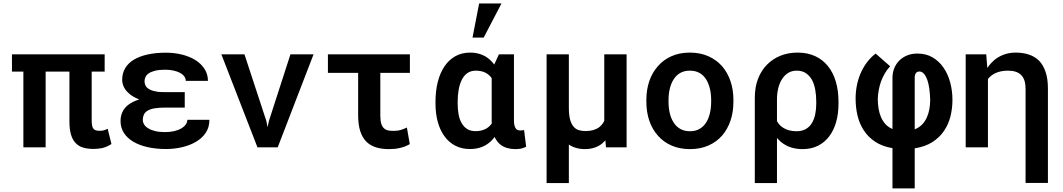

<svg xmlns="http://www.w3.org/2000/svg" viewBox="-20 -837 6041 1091"><path d="M574.7 -430.2V-528.3H47.9V-430.2H112.8V0H239.3V-430.2H374.5V-146.5Q374.5 -103 383.1 -73.2Q391.6 -43.5 408.7 -25.4Q425.8 -6.3 451.7 1.5Q477.5 9.3 511.7 9.3Q536.1 9.3 560.3 4.4Q584.5 -0.5 613.3 -18.6L591.8 -105.5Q582.5 -100.6 572.3 -97.2Q562 -93.8 547.4 -93.8Q535.6 -93.8 527.1 -95.7Q518.6 -97.7 512.7 -103.5Q506.8 -109.4 503.9 -120.8Q501 -132.3 501 -151.9V-430.2Z M665 -149.4Q665 -111.3 683.8 -82Q702.6 -52.7 736.8 -32.2Q771 -11.7 818.4 -1Q865.7 9.8 922.9 9.8Q968.8 9.8 1013.2 -0.2Q1057.6 -10.3 1092.8 -30.8Q1127 -50.3 1148.4 -81.5Q1169.9 -112.8 1169.9 -156.2H1044.4Q1044.4 -142.1 1035.6 -129.6Q1026.9 -117.2 1010.7 -107.4Q994.1 -97.7 970.5 -92Q946.8 -86.4 917.5 -86.4Q884.8 -86.4 860.8 -92.3Q836.9 -98.1 822.3 -107.9Q806.6 -117.2 799.1 -129.6Q791.5 -142.1 791.5 -156.2Q791.5 -172.4 797.1 -184.6Q802.7 -196.8 814 -205.1Q822.3 -210.9 833.7 -215.3Q845.2 -219.7 860.4 -221.7Q872.1 -223.6 886.2 -224.6Q900.4 -225.6 916 -225.6H1029.8V-313.5H916Q901.4 -313.5 888.9 -314.2Q876.5 -314.9 866.2 -317.4Q854 -319.3 844 -322.8Q834 -326.2 827.1 -330.6Q813 -338.9 807.1 -350.1Q801.3 -361.3 801.3 -375.5Q801.3 -388.2 806.9 -399.9Q812.5 -411.6 826.2 -420.9Q839.8 -429.7 862.3 -435.3Q884.8 -440.9 918 -440.9Q942.4 -440.9 963.9 -436.5Q985.4 -432.1 1001.5 -423.8Q1017.1 -415.5 1026.4 -403.8Q1035.6 -392.1 1035.6 -377.4H1161.6Q1161.6 -414.6 1142.6 -444.6Q1123.5 -474.6 1091.3 -495.1Q1058.6 -515.6 1015.1 -526.6Q971.7 -537.6 922.9 -537.6Q865.2 -537.6 819.6 -527.6Q773.9 -517.6 741.7 -498.5Q709 -479 691.7 -450.2Q674.3 -421.4 674.3 -383.8Q674.3 -363.3 683.1 -344.2Q691.9 -325.2 708.5 -310.1Q720.2 -298.3 736.1 -288.8Q752 -279.3 771.5 -272Q750 -265.6 732.4 -256.3Q714.8 -247.1 701.7 -235.4Q683.6 -219.2 674.3 -197.3Q665 -175.3 665 -149.4Z M1442.9 0H1558.1L1761.7 -528.3H1630.4L1508.3 -150.4L1500.5 -114.3L1493.2 -150.4L1369.1 -528.3H1237.8Z M2309.1 -422.9V-528.3H1843.3V-422.9H2015.1V-182.1Q2015.1 -128.9 2026.9 -92.3Q2038.6 -55.7 2061 -32.7Q2083.5 -10.3 2115.7 0Q2147.9 10.3 2189.5 10.3Q2205.6 10.3 2220.2 9Q2234.9 7.8 2249.5 4.4Q2264.2 1.5 2278.8 -3.9Q2293.5 -9.3 2308.6 -18.1L2292 -112.3Q2275.9 -104.5 2258.3 -98.9Q2240.7 -93.3 2216.3 -93.3Q2200.2 -93.3 2186.8 -95.7Q2173.3 -98.1 2163.1 -106.9Q2152.8 -115.2 2147 -132.6Q2141.1 -149.9 2141.1 -179.7V-422.9Z M2900.4 -528.3H2814.9L2790 -473.6L2788.6 -470.2Q2779.3 -482.4 2769 -492.4Q2758.8 -502.4 2747.1 -510.7Q2727.5 -523.9 2703.6 -531Q2679.7 -538.1 2651.4 -538.1Q2603.5 -538.1 2566.9 -517.3Q2530.3 -496.6 2505.4 -459.5Q2480.5 -422.4 2467.5 -371.1Q2454.6 -319.8 2454.6 -258.8V-248.5Q2454.6 -191.9 2467.5 -144.5Q2480.5 -97.2 2505.4 -63Q2530.3 -28.3 2566.7 -9.3Q2603 9.8 2650.4 9.8Q2678.7 9.8 2702.4 3.2Q2726.1 -3.4 2745.1 -15.6Q2758.3 -23.9 2769.5 -34.7Q2780.8 -45.4 2790.5 -58.6Q2797.4 -43.9 2806.2 -32.7Q2814.9 -21.5 2826.2 -13.2Q2842.3 -1.5 2863 4.4Q2883.8 10.3 2908.7 10.3Q2925.3 10.3 2939.7 7.6Q2954.1 4.9 2969.7 -3.4L2958 -98.1Q2953.6 -97.2 2948.2 -96.4Q2942.9 -95.7 2936 -95.7Q2928.7 -95.7 2922.4 -97.9Q2916 -100.1 2911.6 -106Q2906.2 -112.8 2903.3 -124.3Q2900.4 -135.7 2900.4 -152.8ZM2580.6 -248.5V-258.8Q2580.6 -294.9 2586.2 -326.9Q2591.8 -358.9 2604 -383.3Q2615.7 -407.2 2635.5 -421.4Q2655.3 -435.5 2683.1 -435.5Q2699.2 -435.5 2713.1 -432.6Q2727.1 -429.7 2738.8 -423.8Q2749.5 -418 2758.3 -410.4Q2767.1 -402.8 2773.9 -393.1V-158.2Q2773.9 -151.9 2773.9 -146.2Q2773.9 -140.6 2774.4 -135.3Q2768.1 -126.5 2760.5 -119.4Q2752.9 -112.3 2743.2 -106.4Q2731.4 -99.6 2716.1 -95.7Q2700.7 -91.8 2682.1 -91.8Q2653.8 -91.8 2634.8 -103.8Q2615.7 -115.7 2603.5 -137.2Q2591.3 -157.7 2585.9 -186.5Q2580.6 -215.3 2580.6 -248.5ZM2702.6 -817.4 2665 -623.5H2728.5L2829.6 -817.4Z M3212.4 -528.3H3085.9V203.1H3212.4V-15.6Q3231 -2.9 3254.2 3.7Q3277.3 10.3 3305.2 10.3Q3328.1 10.3 3348.1 5.1Q3368.2 0 3384.8 -9.8Q3394.5 -15.6 3403.3 -23.2Q3412.1 -30.8 3419.9 -39.6L3423.3 0H3540.5V-528.3H3413.6V-149.9Q3408.2 -139.2 3401.1 -130.4Q3394 -121.6 3384.8 -114.3Q3370.6 -103.5 3351.3 -97.9Q3332 -92.3 3306.2 -92.3Q3285.6 -92.3 3268.3 -97.7Q3251 -103 3238.8 -118.2Q3226.1 -132.8 3219.2 -158.4Q3212.4 -184.1 3212.4 -225.6Z M3652.8 -269V-258.8Q3652.8 -200.7 3669.4 -151.6Q3686 -102.5 3718.3 -66.4Q3749.5 -30.3 3795.7 -10Q3841.8 10.3 3900.9 10.3Q3959.5 10.3 4005.4 -10Q4051.3 -30.3 4083 -66.4Q4114.3 -102.5 4130.9 -151.6Q4147.5 -200.7 4147.5 -258.8V-269Q4147.5 -326.7 4130.9 -375.7Q4114.3 -424.8 4083 -460.9Q4050.8 -497.1 4004.9 -517.6Q3959 -538.1 3899.9 -538.1Q3841.3 -538.1 3795.4 -517.6Q3749.5 -497.1 3718.3 -460.9Q3686 -424.8 3669.4 -375.7Q3652.8 -326.7 3652.8 -269ZM3778.8 -258.8V-269Q3778.8 -302.7 3785.9 -332.8Q3793 -362.8 3807.6 -385.7Q3822.3 -409.2 3845.2 -422.4Q3868.2 -435.5 3899.9 -435.5Q3932.1 -435.5 3955.1 -422.4Q3978 -409.2 3992.7 -385.7Q4006.8 -362.8 4013.9 -332.8Q4021 -302.7 4021 -269V-258.8Q4021 -224.1 4013.9 -193.8Q4006.8 -163.6 3992.7 -141.1Q3978 -117.7 3955.1 -104.5Q3932.1 -91.3 3900.9 -91.3Q3868.7 -91.3 3845.5 -104.5Q3822.3 -117.7 3807.6 -141.1Q3793 -163.6 3785.9 -193.8Q3778.8 -224.1 3778.8 -258.8Z M4744.6 -248.5V-258.8Q4744.6 -319.8 4730 -371.1Q4715.3 -422.4 4686 -459.5Q4657.2 -496.6 4613.5 -517.3Q4569.8 -538.1 4512.7 -538.1Q4458.5 -538.1 4414.6 -520.3Q4370.6 -502.4 4338.4 -469.7Q4305.7 -437 4287.4 -389.4Q4269 -341.8 4269 -281.2V203.1H4395V-53.2Q4404.8 -42 4415.5 -32.5Q4426.3 -22.9 4439 -15.6Q4459.5 -2.9 4485.1 3.7Q4510.7 10.3 4540.5 10.3Q4590.3 10.3 4628.4 -9Q4666.5 -28.3 4692.4 -63Q4718.3 -97.2 4731.4 -144.5Q4744.6 -191.9 4744.6 -248.5ZM4618.2 -258.8V-248.5Q4618.2 -215.3 4612.1 -186.5Q4606 -157.7 4592.8 -136.7Q4579.6 -115.2 4558.1 -103.3Q4536.6 -91.3 4505.9 -91.3Q4482.9 -91.3 4464.6 -96.2Q4446.3 -101.1 4432.1 -109.9Q4420.4 -116.7 4411.1 -126.5Q4401.9 -136.2 4395 -148.4V-272.9Q4395 -306.6 4402.6 -337.4Q4410.2 -368.2 4426.3 -391.1Q4439.5 -411.1 4459.7 -423.3Q4480 -435.5 4507.8 -435.5Q4538.1 -435.5 4559.1 -421.4Q4580.1 -407.2 4593.8 -383.3Q4606.9 -358.9 4612.5 -326.9Q4618.2 -294.9 4618.2 -258.8Z M5051.3 4.9V233.4H5177.7V5.9Q5236.8 -3.4 5277.8 -29.5Q5318.8 -55.7 5344.2 -93.3Q5369.6 -130.4 5380.9 -176Q5392.1 -221.7 5392.1 -270Q5392.1 -319.8 5379.6 -367.2Q5367.2 -414.6 5342.3 -451.2Q5317.4 -488.3 5280 -510.5Q5242.7 -532.7 5192.4 -532.7Q5161.6 -532.7 5135.7 -522.5Q5109.9 -512.2 5091.3 -494.1Q5072.3 -475.6 5061.8 -450.2Q5051.3 -424.8 5051.3 -395V-104Q5027.8 -113.8 5012 -131.1Q4996.1 -148.4 4986.3 -170.9Q4976.6 -193.4 4972.2 -220.2Q4967.8 -247.1 4967.8 -276.4Q4968.8 -299.8 4973.1 -324.2Q4977.5 -348.6 4985.8 -373Q4994.6 -396.5 5007.3 -418.9Q5020 -441.4 5038.1 -460.4L4955.6 -532.7Q4930.2 -513.2 4909.4 -486.8Q4888.7 -460.4 4874 -428.7Q4858.4 -395.5 4850.1 -356.9Q4841.8 -318.4 4841.8 -276.4Q4841.8 -226.6 4852.8 -179.9Q4863.8 -133.3 4888.7 -95.7Q4913.6 -57.6 4953.6 -31.2Q4993.7 -4.9 5051.3 4.9ZM5177.7 -102.1V-397.5Q5177.7 -405.3 5179.7 -411.9Q5181.6 -418.5 5186 -423.3Q5189 -426.8 5193.6 -428.7Q5198.2 -430.7 5204.1 -430.7Q5218.8 -430.7 5230 -418Q5241.2 -405.3 5249 -383.8Q5256.8 -361.8 5260.7 -332.5Q5264.6 -303.2 5265.6 -270Q5265.6 -243.2 5261 -217Q5256.3 -190.9 5246.1 -168.5Q5235.8 -146 5219 -128.9Q5202.1 -111.8 5177.7 -102.1Z M5467.3 0H5593.8V-388.2Q5602.1 -398.4 5612.8 -407Q5623.5 -415.5 5636.2 -421.4Q5650.9 -428.2 5668.7 -431.9Q5686.5 -435.5 5707.5 -435.5Q5732.9 -435.5 5752 -429.2Q5771 -422.9 5783.2 -409.7Q5795.4 -397.5 5801.5 -378.2Q5807.6 -358.9 5807.6 -333V202.6H5934.6V-333.5Q5934.6 -389.2 5921.4 -428Q5908.2 -466.8 5884.8 -491.7Q5860.4 -515.6 5826.7 -526.9Q5793 -538.1 5752 -538.1Q5719.2 -538.1 5691.2 -529.1Q5663.1 -520 5639.6 -503.4Q5625.5 -492.7 5613.3 -479.7Q5601.1 -466.8 5590.3 -451.2L5589.8 -456.1L5584 -528.3H5467.3Z"/></svg>

Font: Roboto Mono SemiBold
Style: Regular
Weight: 600
Monospace: yes
Designer: Google
Version: Version 3.000